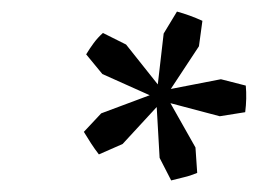

<svg xmlns="http://www.w3.org/2000/svg" viewBox="-20 -720 446 332"><path d="M253 -549 157 -592 129 -626Q135 -636 142 -645.5Q149 -655 158 -663L198 -643L264 -560ZM151 -453Q144 -462 137.5 -472Q131 -482 125 -492L155 -524L254 -561L263 -548L192 -471ZM276 -408 256 -447 250 -552 266 -557 318 -465 321 -421Q309 -416 298 -413.5Q287 -411 276 -408ZM360 -519 258 -546 259 -563 362 -583 405 -572Q407 -550 404 -526ZM266 -552 251 -558 263 -662 286 -700Q297 -697 308 -693Q319 -689 330 -684L324 -640Z"/></svg>

Font: Piazzolla Thin SemiBold
Style: Italic
Weight: 600
Italic angle: -11.3°
Version: Version 2.005